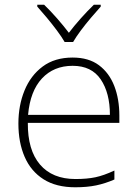

<svg xmlns="http://www.w3.org/2000/svg" viewBox="-20 -784 585 814"><path d="M288 -540Q356 -540 399.5 -507.5Q443 -475 464.5 -419.5Q486 -364 486 -294V-263H98Q97 -148 149.5 -86.5Q202 -25 300 -25Q349 -25 384.5 -32.5Q420 -40 465 -61V-23Q426 -6 387.5 2Q349 10 299 10Q218 10 164.5 -24Q111 -58 84.5 -119Q58 -180 58 -260Q58 -337 84 -400.5Q110 -464 161 -502Q212 -540 288 -540ZM288 -505Q208 -505 158 -451.5Q108 -398 99 -297H446Q446 -390 407 -447.5Q368 -505 288 -505ZM254 -606Q242 -627 221.5 -654.5Q201 -682 178.5 -709Q156 -736 138 -756V-764H167Q194 -738 222 -706Q250 -674 272 -645Q294 -674 322.5 -706Q351 -738 378 -764H407V-756Q389 -736 366 -709Q343 -682 322.5 -654.5Q302 -627 290 -606Z"/></svg>

Font: Noto Sans Gujarati UI ExtraLight
Style: Regular
Weight: 200
Designer: Jelle Bosma - Monotype Design Team, Universal Thirst
Foundry: Monotype Imaging Inc.
Version: Version 2.106; ttfautohint (v1.8.4.7-5d5b)